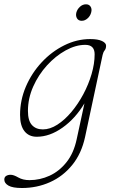

<svg xmlns="http://www.w3.org/2000/svg" viewBox="-58 -644 553 914"><path d="M347 8Q330 87 286 141.2Q242 195.5 180 223.2Q118 251 46.5 251Q2 251 -17.8 239.5Q-37.5 228 -37.5 211Q-37.5 199 -28.8 193.5Q-20 188 -7.5 188Q7 188 29 200.8Q51 213.5 82.5 213.5Q132 213.5 178 192.5Q224 171.5 258.5 128.2Q293 85 307 19L344 -152Q301 -80 239.8 -36.5Q178.5 7 117 7Q79.5 7 58.5 -19.5Q37.5 -46 37.5 -97Q37.5 -167 65.2 -231.8Q93 -296.5 140.5 -347.5Q188 -398.5 247.8 -428.2Q307.5 -458 371.5 -458Q408 -458 427.5 -448.8Q447 -439.5 447 -426.5Q447 -412.5 440.2 -404.2Q433.5 -396 430.5 -382.5ZM75 -116Q75 -69.5 94 -48.8Q113 -28 146 -28Q180 -28 215 -50.5Q250 -73 281.8 -110.8Q313.5 -148.5 338.5 -195.2Q363.5 -242 378 -291.5Q392.5 -341 392.5 -385.5Q392.5 -430.5 348 -430.5Q302.5 -430.5 254.5 -404Q206.5 -377.5 165.8 -332.8Q125 -288 100 -231.8Q75 -175.5 75 -116ZM331 -545Q315.5 -545 308.5 -556.8Q301.5 -568.5 305.5 -584.5Q310 -600.5 322.8 -612Q335.5 -623.5 351.5 -623.5Q366.5 -623.5 373.5 -612Q380.5 -600.5 376 -584.5Q372 -568.5 359.2 -556.8Q346.5 -545 331 -545Z"/></svg>

Font: Fraunces 9pt SuperSoft Thin
Style: Italic
Weight: 100
Italic angle: -16°
Version: Version 1.000;[0bf87f6ff]